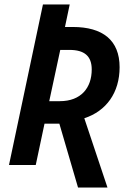

<svg xmlns="http://www.w3.org/2000/svg" viewBox="-20 -734 581 854"><path d="M327 100H458L355 -208C453 -240 512 -322 512 -435C512 -555 437 -614 304 -614H269L290 -714H171L20 0H139L178 -184H244ZM246 -284H199L248 -512H289C355 -512 388 -485 388 -425C388 -344 341 -284 246 -284Z"/></svg>

Font: Noto Sans SemiCondensed SemiBold
Style: Italic
Weight: 600
Width: 4
Italic angle: -12°
Designer: Monotype Design Team
Foundry: Monotype Imaging Inc.
Version: Version 2.013